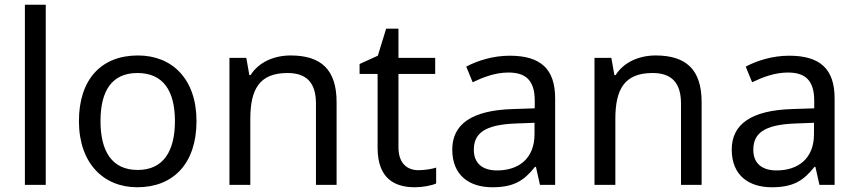

<svg xmlns="http://www.w3.org/2000/svg" viewBox="-20 -780 3622 810"><path d="M173 0V-760H85V0Z M809 -269C809 -446 707 -546 562 -546C408 -546 313 -446 313 -269C313 -91 417 10 559 10C712 10 809 -91 809 -269ZM404 -269C404 -396 451 -472 560 -472C669 -472 718 -396 718 -269C718 -142 669 -63 561 -63C452 -63 404 -142 404 -269Z M1206 -546C1138 -546 1072 -519 1037 -463H1032L1019 -536H948V0H1036V-278C1036 -403 1074 -472 1193 -472C1275 -472 1313 -429 1313 -343V0H1400V-349C1400 -487 1334 -546 1206 -546Z M1745 -62C1696 -62 1661 -93 1661 -158V-468H1816V-536H1661V-659H1609L1574 -545L1497 -510V-468H1573V-156C1573 -26 1646 10 1730 10C1762 10 1801 3 1820 -6V-73C1803 -67 1771 -62 1745 -62Z M2130 -545C2060 -545 1994 -524 1947 -499L1974 -433C2018 -454 2069 -474 2125 -474C2195 -474 2236 -444 2236 -355V-323L2145 -320C1970 -315 1888 -256 1888 -149C1888 -40 1960 10 2057 10C2147 10 2190 -17 2237 -76H2241L2258 0H2322V-365C2322 -490 2260 -545 2130 -545ZM2156 -259 2235 -262V-214C2235 -110 2167 -61 2077 -61C2019 -61 1979 -88 1979 -148C1979 -216 2022 -254 2156 -259Z M2746 -546C2678 -546 2612 -519 2577 -463H2572L2559 -536H2488V0H2576V-278C2576 -403 2614 -472 2733 -472C2815 -472 2853 -429 2853 -343V0H2940V-349C2940 -487 2874 -546 2746 -546Z M3309 -545C3239 -545 3173 -524 3126 -499L3153 -433C3197 -454 3248 -474 3304 -474C3374 -474 3415 -444 3415 -355V-323L3324 -320C3149 -315 3067 -256 3067 -149C3067 -40 3139 10 3236 10C3326 10 3369 -17 3416 -76H3420L3437 0H3501V-365C3501 -490 3439 -545 3309 -545ZM3335 -259 3414 -262V-214C3414 -110 3346 -61 3256 -61C3198 -61 3158 -88 3158 -148C3158 -216 3201 -254 3335 -259Z"/></svg>

Font: Noto Sans Gujarati UI
Style: Regular
Weight: 400
Designer: Jelle Bosma - Monotype Design Team, Universal Thirst
Foundry: Monotype Imaging Inc.
Version: Version 2.106